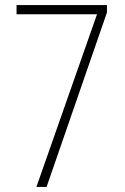

<svg xmlns="http://www.w3.org/2000/svg" viewBox="-20 -734 492 754"><path d="M123 0H163L400 -685V-714H45V-678H361Z"/></svg>

Font: Noto Sans Condensed ExtraLight
Style: Regular
Weight: 200
Width: 3
Designer: Monotype Design Team
Foundry: Monotype Imaging Inc.
Version: Version 2.013